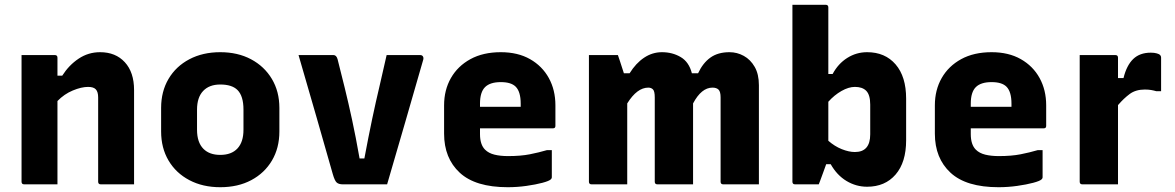

<svg xmlns="http://www.w3.org/2000/svg" viewBox="-20 -770 4910 802"><path d="M220 0H81Q70 0 70 -11V-540H209Q220 -540 220 -529V-454H240Q268 -498 308.5 -525Q349 -552 398 -552Q463 -552 501.5 -510Q540 -468 540 -394V0H401Q390 0 390 -11V-363Q390 -386 380.5 -396.5Q371 -407 348 -407Q320 -407 284 -392Q248 -377 220 -348Z M900 -552Q973 -552 1028.5 -522.5Q1084 -493 1115.5 -440.5Q1147 -388 1147 -319V-221Q1147 -152 1116 -99.5Q1085 -47 1029.5 -17.5Q974 12 900 12Q827 12 771 -17.5Q715 -47 684 -99.5Q653 -152 653 -221V-319Q653 -388 684 -440.5Q715 -493 771 -522.5Q827 -552 900 -552ZM900 -417Q854 -417 828.5 -390Q803 -363 803 -312V-228Q803 -175 830 -148Q855 -123 900 -123Q947 -123 972 -150Q997 -177 997 -228V-312Q997 -369 972 -394Q949 -417 900 -417Z M1373 -540Q1385 -540 1390 -523Q1405 -464 1420 -403Q1435 -342 1450.5 -270.5Q1466 -199 1482 -108H1502Q1519 -199 1534.5 -272.5Q1550 -346 1565.5 -411Q1581 -476 1595 -540H1735Q1743 -540 1746.5 -534.5Q1750 -529 1748 -521Q1711 -391 1673 -261Q1635 -131 1597 0H1412Q1395 0 1386.5 -7.5Q1378 -15 1370 -43Q1339 -153 1302 -281Q1265 -409 1227 -540Z M2072 -552Q2143 -552 2194 -523Q2245 -494 2272.5 -444Q2300 -394 2300 -330V-244Q2300 -234 2290 -234H1985V-210Q1985 -166 2006 -145Q2021 -130 2045.5 -124Q2070 -118 2102 -118Q2155 -118 2193 -125.5Q2231 -133 2265 -143H2285V-29Q2285 -25 2281 -21Q2274 -14 2246 -6.5Q2218 1 2179 6.5Q2140 12 2101 12Q1966 12 1900.5 -48.5Q1835 -109 1835 -212V-330Q1835 -394 1863.5 -444Q1892 -494 1945 -523Q1998 -552 2072 -552ZM2072 -427Q2027 -427 2006 -406Q1985 -385 1985 -337V-324H2155V-337Q2155 -387 2134 -408Q2115 -427 2072 -427Z M2600 0H2451Q2440 0 2440 -11V-540H2561Q2561 -540 2569.5 -515Q2578 -490 2586 -464H2610Q2636 -506 2670.5 -529Q2705 -552 2745 -552Q2789 -552 2823.5 -531.5Q2858 -511 2870 -464H2896Q2916 -507 2947.5 -529.5Q2979 -552 3027 -552Q3059 -552 3087 -536.5Q3115 -521 3132.5 -490.5Q3150 -460 3150 -414V0H3001Q2990 0 2990 -11V-363Q2990 -387 2981.5 -395.5Q2973 -404 2956 -404Q2910 -404 2875 -338V0H2726Q2715 0 2715 -11V-363Q2715 -389 2707.5 -396.5Q2700 -404 2688 -404Q2641 -404 2600 -338Z M3400 0H3301Q3290 0 3290 -11V-750H3429Q3440 -750 3440 -739V-461H3458Q3481 -504 3519 -528Q3557 -552 3602 -552Q3677 -552 3721 -501Q3765 -450 3765 -358V-184Q3765 -92 3721 -41Q3677 10 3602 10Q3556 10 3516 -14Q3476 -38 3450 -84H3431Q3425 -68 3418 -48Q3411 -28 3405.5 -14Q3400 0 3400 0ZM3551 -407Q3525 -407 3495 -390Q3465 -373 3440 -345V-182Q3466 -159 3496 -147Q3526 -135 3551 -135Q3615 -135 3615 -209V-333Q3615 -374 3598 -391Q3582 -407 3551 -407Z M4122 -552Q4193 -552 4244 -523Q4295 -494 4322.5 -444Q4350 -394 4350 -330V-244Q4350 -234 4340 -234H4035V-210Q4035 -166 4056 -145Q4071 -130 4095.5 -124Q4120 -118 4152 -118Q4205 -118 4243 -125.5Q4281 -133 4315 -143H4335V-29Q4335 -25 4331 -21Q4324 -14 4296 -6.5Q4268 1 4229 6.5Q4190 12 4151 12Q4016 12 3950.5 -48.5Q3885 -109 3885 -212V-330Q3885 -394 3913.5 -444Q3942 -494 3995 -523Q4048 -552 4122 -552ZM4122 -427Q4077 -427 4056 -406Q4035 -385 4035 -337V-324H4205V-337Q4205 -387 4184 -408Q4165 -427 4122 -427Z M4650 0H4501Q4490 0 4490 -11V-540H4639Q4650 -540 4650 -529V-444H4673Q4686 -497 4713.5 -523.5Q4741 -550 4787 -550Q4802 -550 4812 -547Q4822 -544 4825 -541Q4830 -536 4830 -529V-389H4810Q4800 -392 4788.5 -394Q4777 -396 4762 -396Q4724 -396 4699 -377.5Q4674 -359 4650 -331Z"/></svg>

Font: Recursive Sn Lnr St XBd
Style: Regular
Weight: 800
Version: Version 1.079;hotconv 1.0.112;makeotfexe 2.5.65598; ttfautoh